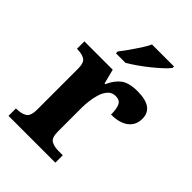

<svg xmlns="http://www.w3.org/2000/svg" viewBox="-223 -867 968 968"><g transform="rotate(45 261.5 -383.0)"><path d="M20 0V-53H23Q57 -53 78.5 -65.5Q100 -78 100 -125V-415Q100 -459 80.5 -471Q61 -483 28 -483H25V-536H227L247 -458H252Q272 -503 302 -525.5Q332 -548 393 -548Q508 -548 508 -467Q508 -421 474.5 -395.5Q441 -370 381 -370Q381 -411 371 -432Q361 -453 332 -453Q306 -453 290 -435Q274 -417 266 -390.5Q258 -364 255 -337Q252 -310 252 -293V-120Q252 -76 272 -64.5Q292 -53 322 -53H354V0ZM180 -619Q195 -638 213.5 -664Q232 -690 249.5 -717Q267 -744 277 -766H434V-756Q425 -743 403.5 -723Q382 -703 355 -681Q328 -659 300 -639.5Q272 -620 248 -606H180Z"/></g></svg>

Font: Noto Serif Oriya
Style: Bold
Weight: 700
Designer: David Williams
Foundry: Google LLC, David Williams
Version: Version 1.051; ttfautohint (v1.8.4.7-5d5b)